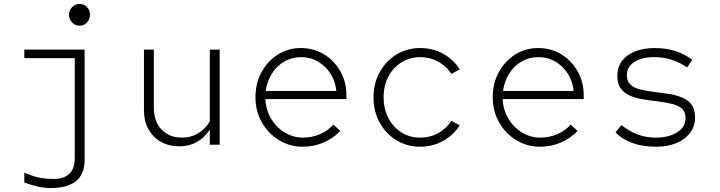

<svg xmlns="http://www.w3.org/2000/svg" viewBox="-20 -732 3640 971"><path d="M382 -602Q360 -602 344.5 -618.5Q329 -635 329 -657Q329 -680 344.5 -696Q360 -712 382 -712Q405 -712 420 -696Q435 -680 435 -657Q435 -635 420 -618.5Q405 -602 382 -602ZM237 219Q204 219 171 211.5Q138 204 103 191V141Q144 159 177 166Q210 173 253 173Q302 173 330 147.5Q358 122 358 65V-438H103V-481H408V76Q408 219 237 219Z M887 8Q834 8 793.5 -15Q753 -38 730.5 -79Q708 -120 708 -173V-481H758V-187Q758 -118 797 -77Q836 -36 901 -36Q946 -36 982.5 -58Q1019 -80 1041 -118V-481H1091V0H1041V-76Q984 8 887 8Z M1511 10Q1446 10 1391.5 -23Q1337 -56 1304.5 -112.5Q1272 -169 1272 -240Q1272 -311 1302.5 -367Q1333 -423 1385 -456Q1437 -489 1502 -489Q1567 -489 1619 -457Q1671 -425 1701.5 -371Q1732 -317 1732 -250V-231H1322Q1325 -175 1351.5 -131Q1378 -87 1420.5 -61.5Q1463 -36 1513 -36Q1558 -36 1598.5 -53.5Q1639 -71 1666 -102L1701 -70Q1665 -32 1616 -11Q1567 10 1511 10ZM1324 -272H1681Q1676 -321 1651.5 -359.5Q1627 -398 1588.5 -420.5Q1550 -443 1502 -443Q1456 -443 1418 -421Q1380 -399 1355.5 -360.5Q1331 -322 1324 -272Z M2105 10Q2038 10 1984.5 -23Q1931 -56 1900 -112.5Q1869 -169 1869 -239Q1869 -310 1900 -366.5Q1931 -423 1984.5 -456Q2038 -489 2105 -489Q2169 -489 2221.5 -460Q2274 -431 2305 -381L2263 -358Q2238 -397 2196.5 -420Q2155 -443 2105 -443Q2052 -443 2010 -416.5Q1968 -390 1944 -344.5Q1920 -299 1920 -240Q1920 -182 1944 -135.5Q1968 -89 2010 -62.5Q2052 -36 2105 -36Q2155 -36 2196.5 -59Q2238 -82 2263 -121L2305 -98Q2274 -49 2221.5 -19.5Q2169 10 2105 10Z M2711 10Q2646 10 2591.5 -23Q2537 -56 2504.5 -112.5Q2472 -169 2472 -240Q2472 -311 2502.5 -367Q2533 -423 2585 -456Q2637 -489 2702 -489Q2767 -489 2819 -457Q2871 -425 2901.5 -371Q2932 -317 2932 -250V-231H2522Q2525 -175 2551.5 -131Q2578 -87 2620.5 -61.5Q2663 -36 2713 -36Q2758 -36 2798.5 -53.5Q2839 -71 2866 -102L2901 -70Q2865 -32 2816 -11Q2767 10 2711 10ZM2524 -272H2881Q2876 -321 2851.5 -359.5Q2827 -398 2788.5 -420.5Q2750 -443 2702 -443Q2656 -443 2618 -421Q2580 -399 2555.5 -360.5Q2531 -322 2524 -272Z M3298 10Q3231 10 3179 -8.5Q3127 -27 3093 -63L3123 -99Q3164 -67 3206 -51.5Q3248 -36 3296 -36Q3361 -36 3404 -62.5Q3447 -89 3447 -135Q3447 -166 3428.5 -182.5Q3410 -199 3379 -206.5Q3348 -214 3311.5 -218.5Q3275 -223 3238 -228.5Q3201 -234 3170 -246.5Q3139 -259 3120.5 -283Q3102 -307 3102 -349Q3102 -393 3126 -424.5Q3150 -456 3193 -472.5Q3236 -489 3291 -489Q3345 -489 3390.5 -475.5Q3436 -462 3481 -430L3455 -391Q3417 -417 3376 -430Q3335 -443 3289 -443Q3224 -443 3187 -418Q3150 -393 3150 -352Q3150 -321 3168.5 -304Q3187 -287 3218 -279.5Q3249 -272 3286 -267.5Q3323 -263 3359.5 -257.5Q3396 -252 3427 -240Q3458 -228 3476.5 -204Q3495 -180 3495 -138Q3495 -93 3469.5 -59.5Q3444 -26 3399.5 -8Q3355 10 3298 10Z"/></svg>

Font: Red Hat Mono VF Light
Style: Regular
Weight: 300
Monospace: yes
Designer: Pentagram, MCKL
Foundry: Pentagram, MCKL
Version: Version 1.023